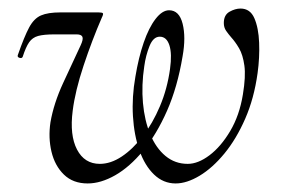

<svg xmlns="http://www.w3.org/2000/svg" viewBox="-20 -416 658 449"><path d="M185 13Q150.8 13 129.5 -7.7Q108.2 -28.4 100.4 -61.2Q92.6 -94 98 -130Q105.6 -174.2 127.7 -222Q149.8 -269.8 168.6 -310Q175.2 -324.2 172.7 -329.9Q170.2 -335.6 159.2 -335.6H108Q82.4 -335.6 69.1 -331.9Q55.8 -328.2 48.1 -317.1Q40.4 -306 33 -283Q31 -279 25.4 -280.8Q19.8 -282.6 21.8 -287.6Q36.8 -330.6 48.1 -351.7Q59.4 -372.8 75.8 -379.9Q92.2 -387 121.2 -387H210.2Q219 -387 220.6 -385Q222.2 -383 218.2 -375Q195.2 -322 175.5 -262.7Q155.8 -203.4 150 -157Q142.6 -99.8 160.1 -66.3Q177.6 -32.8 213.4 -32.8Q239 -32.8 264.8 -50Q290.6 -67.2 313.8 -97.3Q337 -127.4 354.1 -167.8Q371.2 -208.2 377.6 -254.6Q382.6 -290.2 376.1 -310.2Q369.6 -330.2 353.6 -330.2Q338.4 -330.2 329.6 -308.2Q320.8 -286.2 317.4 -261.2Q310.6 -216.4 314.3 -175.2Q318 -134 331.4 -101.8Q344.8 -69.6 367.1 -51.2Q389.4 -32.8 419 -32.8Q443.2 -32.8 469.9 -52.9Q496.6 -73 518.3 -109.5Q540 -146 548 -195Q555 -237.4 551.5 -262.6Q548 -287.8 539.2 -302.9Q530.4 -318 520.6 -328.8Q513.8 -336.6 508.6 -344.2Q503.4 -351.8 503.4 -362.2Q503.4 -381 516.7 -388.5Q530 -396 542.4 -396Q565 -396 574.8 -373.5Q584.6 -351 586 -316.3Q587.4 -281.6 582.4 -245.2Q574.2 -185.8 553.4 -138.3Q532.6 -90.8 504.8 -57Q477 -23.2 446.9 -5.1Q416.8 13 390.8 13Q362 13 340.3 -7.8Q318.6 -28.6 306.1 -64.1Q293.6 -99.6 290.9 -144.3Q288.2 -189 296.6 -236.6Q304 -281.4 316 -316.3Q328 -351.2 343.7 -371.6Q359.4 -392 375.4 -392Q399.2 -392 407.1 -360.4Q415 -328.8 407 -284.4Q395 -212.2 370.6 -156.9Q346.2 -101.6 314.7 -63.5Q283.2 -25.4 249.5 -6.2Q215.8 13 185 13Z"/></svg>

Font: Cormorant Infant Light
Style: Italic
Weight: 300
Italic angle: -10°
Designer: Christian Thalmann (Catharsis Fonts)
Foundry: Catharsis Fonts
Version: Version 4.001